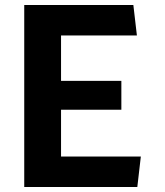

<svg xmlns="http://www.w3.org/2000/svg" viewBox="-20 -750 660 770"><path d="M77.2 0V-730H224.8V0ZM530.7 0H151.4V-122.1H544.8ZM466.7 -309.9H163.9V-425.8H466.7ZM151.4 -607.9V-730H514.8L529 -607.9Z"/></svg>

Font: Monaspace Krypton Var ExLight
Style: Regular
Weight: 200
Designer: Riley Cran and the Lettermatic Team
Version: Version 1.200 (Monaspace Krypton Var)